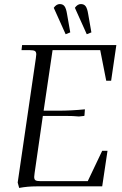

<svg xmlns="http://www.w3.org/2000/svg" viewBox="-20 -926 606 954"><path d="M67.9 -19 158.2 -637.2Q160.2 -650.9 160.2 -655.8Q160.2 -668.5 153.3 -672.6Q146.5 -676.8 127.9 -676.8H86.9L89.8 -702.1H558.1L532.2 -524.9H507.8L478 -676.8H241.2L196.8 -376H268.1Q335 -376 401.9 -382.8L399.9 -355L398.9 -350.1L372.1 -347.2Q345.2 -350.1 301.8 -350.1H192.9L151.9 -65.9Q149.9 -52.2 149.9 -46.9Q149.9 -34.2 156.7 -30Q163.6 -25.9 182.1 -25.9H416L487.8 -176.8H514.2L487.8 0H161.1Q116.2 0 75.2 7.8ZM247.1 -887.2Q260.3 -905.8 276.9 -905.8Q292.5 -905.8 300.5 -895Q308.6 -884.3 313 -856.9L329.1 -765.1L306.2 -755.9ZM352.1 -887.2Q365.2 -905.8 381.8 -905.8Q397.5 -905.8 405.5 -895Q413.6 -884.3 418 -856.9L434.1 -765.1L411.1 -755.9Z"/></svg>

Font: Dihjauti
Style: Italic
Weight: 400
Italic angle: -9°
Designer: T. Christopher White
Version: Version 3.0.0